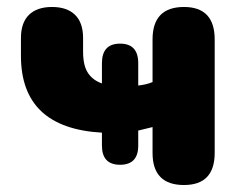

<svg xmlns="http://www.w3.org/2000/svg" viewBox="-20 -521 695 550"><path d="M507 9Q417 9 417 -83V-157L376 -147V-104Q376 -49 324 -49Q272 -49 272 -104V-141Q40 -154 40 -361V-412Q40 -456 63 -478.5Q86 -501 129 -501Q172 -501 195 -478.5Q218 -456 218 -412V-373Q218 -333 232 -312Q246 -291 272 -282V-340Q272 -396 324 -396Q376 -396 376 -340V-276Q386 -277 397 -279.5Q408 -282 417 -286V-408Q417 -501 507 -501Q595 -501 595 -408V-83Q595 9 507 9Z"/></svg>

Font: Chiron GoRound TC H
Style: Regular
Weight: 900
Designer: Ryoko NISHIZUKA 西塚涼子 (kana, bopomofo & ideographs); Paul D. Hunt (Latin, Greek & Cyrillic); Sandoll Communications 산돌커뮤니
Foundry: Adobe
Version: Version 1.000;hotconv 1.1.1;makeotfexe 2.6.0